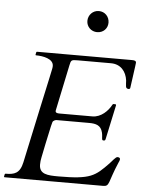

<svg xmlns="http://www.w3.org/2000/svg" viewBox="-61 -985 786 1034"><g transform="rotate(5 332.0 -468.0)"><path d="M535.6 0C572.8 0 559.6 -21 607.4 -131.8C610.4 -139.2 613.8 -144 613.8 -151.9C613.8 -159.2 605.5 -161.1 599.6 -161.1C589.8 -161.1 573.2 -137.7 560.1 -124C488.8 -50.3 466.3 -29.8 291.5 -29.8C233.4 -29.8 187.5 -32.2 187.5 -85C187.5 -99.1 189 -110.8 191.9 -124C202.6 -175.3 211.9 -224.6 223.6 -274.9C227.5 -292 229 -301.8 233.9 -317.9C236.3 -326.2 249 -331.1 254.4 -331.1H430.7C468.8 -331.1 495.1 -323.7 504.4 -286.1C507.8 -272.9 507.3 -261.7 508.3 -253.9C509.3 -245.1 510.7 -243.7 518.1 -243.7C525.4 -243.7 526.4 -247.6 527.8 -253.9L566.9 -436C566.9 -437 567.4 -436.5 567.4 -439C567.4 -442.4 565.9 -443.8 563 -443.8H554.7C550.3 -443.8 549.8 -443.8 546.4 -437.5C529.8 -406.2 492.7 -367.7 445.8 -367.7H266.6C254.9 -367.7 246.1 -370.1 246.1 -379.9C246.1 -381.8 246.6 -383.3 247.1 -385.7L298.3 -629.9C304.7 -659.7 305.2 -661.6 341.3 -661.6H520.5C573.2 -661.6 603.5 -625 609.9 -576.2C610.8 -567.4 610.4 -552.7 612.3 -543C613.8 -535.2 619.6 -531.7 627 -531.7C631.8 -531.7 635.3 -534.2 635.7 -538.6C653.8 -673.3 654.3 -668 654.3 -675.8C654.3 -687 644.5 -688.5 629.9 -688.5H119.1C115.7 -688.5 114.7 -687 114.3 -684.6L111.8 -672.9C111.8 -669.4 112.8 -668.9 114.7 -668.9C151.9 -668.9 209.5 -658.7 209.5 -619.6C209.5 -602.1 209 -613.8 97.2 -89.4C84 -27.3 53.2 -19.5 7.3 -19.5C3.9 -19.5 2.9 -17.1 2.4 -15.6L0 -3.9C0 -2.4 0 0 3.4 0ZM431.2 -821.8C464.4 -821.8 488.3 -846.2 488.3 -877.9C488.3 -910.2 464.4 -936 431.2 -936C399.4 -936 374 -910.2 374 -877.9C374 -846.2 399.4 -821.8 431.2 -821.8Z"/></g></svg>

Font: Cardo
Style: Italic
Weight: 400
Designer: David J. Perry
Foundry: David J. Perry
Version: Version 0.99